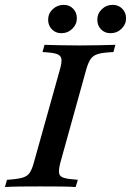

<svg xmlns="http://www.w3.org/2000/svg" viewBox="-36 -751 526 771"><path d="M-16.1 0 -8.1 -29Q32.3 -31.5 52.8 -37.1Q73.4 -42.7 83.1 -56.9Q92.7 -71 100 -98.4L204.8 -472.6Q212.9 -500.8 210.5 -514.9Q208.1 -529 190.7 -534.7Q173.4 -540.3 134.7 -541.9L142.7 -571Q166.9 -570.2 202.8 -569.4Q238.7 -568.5 283.1 -568.5Q326.6 -568.5 364.1 -569.4Q401.6 -570.2 427.4 -571L419.4 -541.9Q379.8 -540.3 359.3 -534.7Q338.7 -529 328.6 -514.9Q318.5 -500.8 310.5 -472.6L206.5 -98.4Q199.2 -70.2 201.2 -56Q203.2 -41.9 221 -36.7Q238.7 -31.5 276.6 -29L267.7 0Q244.4 -1.6 207.7 -2Q171 -2.4 127.4 -2.4Q82.3 -2.4 45.2 -2Q8.1 -1.6 -16.1 0ZM209.7 -617.7Q187.9 -617.7 172.6 -633.1Q157.3 -648.4 157.3 -671.8Q157.3 -696.8 175.8 -714.1Q194.4 -731.5 220.2 -731.5Q242.7 -731.5 257.7 -716.1Q272.6 -700.8 272.6 -677.4Q272.6 -653.2 254.4 -635.5Q236.3 -617.7 209.7 -617.7ZM407.3 -617.7Q384.7 -617.7 369.8 -633.1Q354.8 -648.4 354.8 -671.8Q354.8 -696.8 373 -714.1Q391.1 -731.5 416.9 -731.5Q439.5 -731.5 454.8 -716.1Q470.2 -700.8 470.2 -677.4Q470.2 -653.2 452 -635.5Q433.9 -617.7 407.3 -617.7Z"/></svg>

Font: Playfair 5pt SemiExpanded Light SemiBold
Style: Italic
Weight: 600
Italic angle: -15.6°
Version: Version 2.001;gftools[0.9.30]